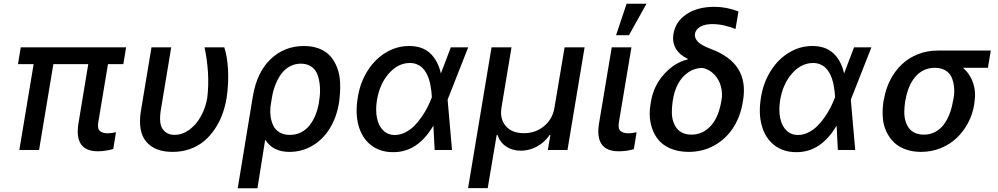

<svg xmlns="http://www.w3.org/2000/svg" viewBox="-20 -797 5301 1020"><path d="M649.9 -545.5 635.3 -456.3H553.6L502.1 -147Q496.4 -113.6 510.7 -101.2Q524.9 -88.8 552.6 -88.8Q568.9 -88.8 596.2 -94.5L581.7 -5.3Q537.3 6.7 500.7 6.7Q372.9 6.7 396.7 -141L448.9 -456.3H263.5L187.5 0H82.7L158.7 -456.3H75.6L90.2 -545.5Z M784.8 -545.5H889.6L833.5 -207.4Q828.5 -171.9 831.5 -147.7Q834.5 -123.6 846.2 -108.7Q858 -93.8 873 -87.2Q888.1 -80.6 907.3 -80.6Q948.5 -80.6 985.4 -107.4Q1022.4 -134.2 1047.2 -179Q1072.1 -223.7 1081 -277Q1089.1 -342.3 1084.9 -411.9Q1080.6 -481.5 1066.4 -545.5H1171.5Q1187.5 -498.6 1191.4 -425.6Q1195.3 -352.6 1183.9 -277Q1176.1 -230.1 1160.7 -188.4Q1145.2 -146.7 1120.4 -110.1Q1095.5 -73.5 1063.7 -47.1Q1032 -20.6 989.2 -5.3Q946.4 9.9 897 9.9Q802.2 9.9 756.6 -44.6Q710.9 -99.1 728.7 -208.8Z M1242.9 203.1 1322.8 -282.7Q1344.5 -413.4 1417.8 -483Q1491.1 -552.6 1594.8 -552.6Q1640.6 -552.6 1676.3 -538.5Q1712 -524.5 1734.9 -498.8Q1757.8 -473 1771.5 -436.6Q1785.2 -400.2 1786.9 -355.5Q1788.7 -310.7 1782 -258.5L1780.5 -248.6Q1767.8 -172.6 1731.7 -114.3Q1695.7 -56.1 1640.1 -23.1Q1584.5 9.9 1517.8 9.9Q1429.3 9.9 1388.8 -55L1347.7 203.1ZM1416.9 -230.1Q1414.1 -203.1 1417.4 -178.4Q1420.8 -153.8 1431.3 -130.9Q1441.8 -108 1464.5 -94.1Q1487.2 -80.3 1519.9 -80.3Q1552.2 -80.3 1579.2 -93.9Q1606.2 -107.6 1624.8 -131.4Q1643.5 -155.2 1655.5 -184.7Q1667.6 -214.1 1673.7 -248.6L1675.1 -258.5Q1682.2 -300.8 1679.5 -337.4Q1676.8 -373.9 1666.5 -400.9Q1656.2 -427.9 1633.7 -443.4Q1611.2 -458.8 1578.1 -458.8Q1545.5 -458.8 1518.3 -443.5Q1491.1 -428.3 1472.7 -402.2Q1454.2 -376.1 1442.3 -345Q1430.4 -313.9 1424.7 -279.1Z M2067.1 11.4Q1998.2 11 1950.8 -26.1Q1903.4 -63.2 1884.9 -129.3Q1866.5 -195.3 1880.7 -279.1Q1893.1 -358.3 1932.7 -420.8Q1972.3 -483.3 2030 -517.9Q2087.7 -552.6 2153.4 -552.6Q2224.1 -552.6 2265.4 -513.8Q2306.8 -475.1 2322.1 -407.3H2322.4L2375 -545.5H2467.3L2359.4 -271.3L2358 -266.7L2381.4 0H2289.1L2282.3 -129.6Q2198.9 12.8 2067.1 11.4ZM2274.1 -280.5V-280.9Q2273.4 -296.9 2271.8 -311.8Q2270.2 -326.7 2266.5 -345.5Q2262.8 -364.3 2257.5 -380.1Q2252.1 -396 2243.1 -411.6Q2234 -427.2 2222.5 -438Q2210.9 -448.9 2194.2 -455.6Q2177.6 -462.4 2157.7 -462.4Q2095.2 -462.4 2046.2 -407.1Q1997.2 -351.9 1982.6 -265.6Q1974.1 -212.7 1982.6 -170.5Q1991.1 -128.2 2015.8 -104Q2040.5 -79.9 2077.8 -79.9Q2105.8 -79.9 2133 -93.8Q2160.2 -107.6 2180.8 -128.2Q2201.3 -148.8 2220.2 -176.1Q2239 -203.5 2250.9 -227.3Q2262.8 -251.1 2272 -274.9Z M2466.6 202.4 2591.3 -545.5H2697.4L2644.2 -226.2Q2634.2 -165.5 2666.9 -127.5Q2699.6 -89.5 2762.8 -89.5Q2826 -89.5 2871.1 -127.5Q2916.2 -165.5 2925.8 -226.2L2979.4 -545.5H3085.6L2994.7 0H2890.3L2904.1 -79.9H2899.9Q2872.9 -40.1 2832.2 -18.3Q2791.5 3.6 2746.4 3.6Q2702.4 3.6 2669.2 -18.5Q2636 -40.5 2622.9 -79.9H2618.6L2571 202.4Z M3229.8 -545.5H3334.5L3267.8 -147Q3262.4 -113.6 3276.6 -101.2Q3290.8 -88.8 3318.9 -88.8Q3336.3 -88.8 3361.9 -94.5L3347.3 -4.6Q3308.9 6.7 3267 6.7Q3138.5 6.7 3162.3 -141ZM3252.8 -610.1 3308.9 -777H3414.4L3321.4 -610.1Z M3557.9 -617.9Q3568.9 -682.9 3627.3 -721.8Q3685.7 -760.7 3775.2 -760.7Q3840.2 -760.7 3903.1 -736.2L3887.4 -642.8Q3863.6 -653.1 3830.4 -661Q3797.2 -669 3764.9 -669Q3724.4 -669 3700.3 -655Q3676.1 -641 3671.9 -617.5Q3668.3 -596.9 3686.3 -576.7Q3704.2 -556.5 3755.7 -537.3Q3860.4 -498.2 3902.3 -429.7Q3944.2 -361.2 3927.2 -261.4L3925.1 -249.6Q3912.3 -174.7 3873.6 -116.1Q3834.9 -57.5 3773.8 -23.8Q3712.7 9.9 3638.8 9.9Q3582.4 9.9 3539.1 -9.2Q3495.7 -28.4 3471.1 -62.5Q3446.4 -96.6 3436.4 -143.6Q3426.5 -190.7 3436.4 -246.4L3438.6 -258.5Q3451.7 -340.2 3507.6 -402.5Q3563.6 -464.8 3633.2 -481.5L3633.9 -484.4Q3590.2 -505 3570.3 -539.1Q3550.4 -573.2 3557.9 -617.9ZM3554.3 -263.5 3552.9 -254.3Q3549 -225.1 3549.2 -199.4Q3549.4 -173.7 3556.5 -152Q3563.6 -130.3 3575.8 -114.7Q3588.1 -99.1 3608 -90.4Q3627.8 -81.7 3653.8 -81.7Q3696 -81.7 3729.2 -104.8Q3762.4 -127.8 3782.1 -165.5Q3801.8 -203.1 3810.7 -252.5L3812.9 -263.5Q3819.6 -301.5 3809.8 -338.1Q3800.1 -374.6 3774.3 -401.6Q3748.6 -428.6 3712.4 -436.1Q3669.7 -436.1 3635.7 -412.3Q3601.6 -388.5 3581.5 -350.1Q3561.4 -311.8 3554.3 -263.5Z M4209.2 11.4Q4140.3 11 4092.9 -26.1Q4045.5 -63.2 4027 -129.3Q4008.5 -195.3 4022.7 -279.1Q4035.2 -358.3 4074.8 -420.8Q4114.3 -483.3 4172.1 -517.9Q4229.8 -552.6 4295.5 -552.6Q4366.1 -552.6 4407.5 -513.8Q4448.9 -475.1 4464.1 -407.3H4464.5L4517 -545.5H4609.4L4501.4 -271.3L4500 -266.7L4523.4 0H4431.1L4424.4 -129.6Q4340.9 12.8 4209.2 11.4ZM4416.2 -280.5V-280.9Q4415.5 -296.9 4413.9 -311.8Q4412.3 -326.7 4408.6 -345.5Q4404.8 -364.3 4399.5 -380.1Q4394.2 -396 4385.1 -411.6Q4376.1 -427.2 4364.5 -438Q4353 -448.9 4336.3 -455.6Q4319.6 -462.4 4299.7 -462.4Q4237.2 -462.4 4188.2 -407.1Q4139.2 -351.9 4124.6 -265.6Q4116.1 -212.7 4124.6 -170.5Q4133.2 -128.2 4157.8 -104Q4182.5 -79.9 4219.8 -79.9Q4247.9 -79.9 4275 -93.8Q4302.2 -107.6 4322.8 -128.2Q4343.4 -148.8 4362.2 -176.1Q4381 -203.5 4392.9 -227.3Q4404.8 -251.1 4414.1 -274.9Z M4673.3 -258.5 4676.1 -269.9Q4685.4 -324.9 4709.5 -372.2Q4733.7 -419.4 4770.1 -454.2Q4806.5 -489 4855.8 -508.7Q4905.2 -528.4 4961.6 -528.4H5243.6L5228.3 -436.8H5095.5Q5133.2 -404.8 5149.7 -356Q5166.2 -307.2 5156.2 -248.6L5154.8 -238.6Q5146.7 -188.9 5122.9 -144.2Q5099.1 -99.4 5063.4 -65Q5027.7 -30.5 4978.3 -10.3Q4929 9.9 4873.6 9.9Q4828.1 9.9 4791 -3.4Q4753.9 -16.7 4729.2 -40.7Q4704.5 -64.6 4688.7 -98.2Q4672.9 -131.7 4669.9 -172.1Q4666.9 -212.4 4673.3 -258.5ZM4791.5 -269.9 4788.7 -258.5Q4784.4 -229.4 4784.1 -203.3Q4783.7 -177.2 4790.3 -154.8Q4796.9 -132.5 4808.8 -116.3Q4820.7 -100.1 4841.1 -90.9Q4861.5 -81.7 4888.5 -81.7Q4920.8 -81.7 4947.6 -95.7Q4974.4 -109.7 4993.1 -134.4Q5011.7 -159.1 5024 -190.3Q5036.2 -221.6 5042.3 -258.5L5045.1 -269.9Q5051.5 -303.3 5048.5 -333.6Q5045.5 -364 5035.2 -386.9Q5024.9 -409.8 5002.1 -423.3Q4979.4 -436.8 4946.7 -436.8Q4913.7 -436.8 4886.5 -423.5Q4859.4 -410.2 4840.6 -386.7Q4821.7 -363.3 4809.5 -333.8Q4797.2 -304.3 4791.5 -269.9Z"/></svg>

Font: Karasuma Gothic
Style: Medium Italic
Weight: 500
Italic angle: 9.39998°
Designer: Rasmus Andersson / Ryoko Nishizuka
Foundry: Genbu
Version: Version 1.00